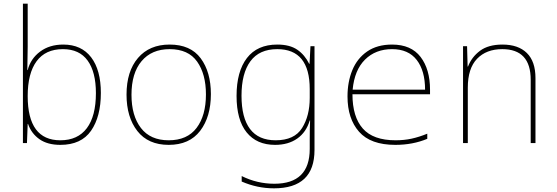

<svg xmlns="http://www.w3.org/2000/svg" viewBox="-20 -780 3040 1047"><path d="M133 -104H131L127 0H105V-760H131V-525Q131 -482 129 -398H131Q147 -460 198.5 -498.5Q250 -537 325 -537Q424 -537 477 -467.5Q530 -398 530 -273Q530 -144 476.5 -67Q423 10 309 10Q239 10 195 -21Q151 -52 133 -104ZM503 -272Q503 -387 458 -449.5Q413 -512 323 -512Q228 -512 179.5 -446Q131 -380 131 -256Q131 -15 309 -15Q404 -15 453.5 -81Q503 -147 503 -272Z M670 -264Q670 -391 732.5 -464Q795 -537 905 -537Q1019 -537 1074.5 -462Q1130 -387 1130 -267Q1130 -143 1071.5 -66.5Q1013 10 900 10Q788 10 729 -65.5Q670 -141 670 -264ZM1103 -265Q1103 -376 1055 -444Q1007 -512 905 -512Q807 -512 752 -446.5Q697 -381 697 -263Q697 -149 748.5 -82Q800 -15 900 -15Q1001 -15 1052 -82.5Q1103 -150 1103 -265Z M1298 210V180Q1382 222 1476 222Q1669 222 1669 32V-17Q1669 -84 1671 -123H1669Q1650 -59 1601 -24.5Q1552 10 1480 10Q1380 10 1325 -58Q1270 -126 1270 -257Q1270 -390 1326.5 -463.5Q1383 -537 1492 -537Q1560 -537 1601 -509Q1642 -481 1666 -432H1668L1673 -528H1695V38Q1695 247 1474 247Q1383 247 1298 210ZM1669 -246V-294Q1669 -512 1492 -512Q1394 -512 1345.5 -446Q1297 -380 1297 -258Q1297 -138 1343.5 -76.5Q1390 -15 1483 -15Q1585 -15 1627 -81.5Q1669 -148 1669 -246Z M1875 -254Q1875 -334 1901.5 -398Q1928 -462 1982.5 -499.5Q2037 -537 2118 -537Q2222 -537 2273.5 -469.5Q2325 -402 2325 -291V-266H1902Q1902 -143 1958.5 -79Q2015 -15 2137 -15Q2184 -15 2225 -24Q2266 -33 2310 -51V-23Q2231 10 2136 10Q2001 10 1938 -61.5Q1875 -133 1875 -254ZM2298 -291Q2298 -394 2252.5 -453Q2207 -512 2118 -512Q2028 -512 1970.5 -455Q1913 -398 1903 -291Z M2505 -528H2527L2530 -417H2532Q2552 -469 2597.5 -503Q2643 -537 2720 -537Q2806 -537 2853 -491Q2900 -445 2900 -354V0H2874V-345Q2874 -512 2719 -512Q2632 -512 2581.5 -459.5Q2531 -407 2531 -302V0H2505Z"/></svg>

Font: Noto Sans Mono UI Thin
Style: Regular
Weight: 250
Monospace: yes
Designer: Monotype Design team
Foundry: Monotype Imaging Inc.
Version: Version 1.000